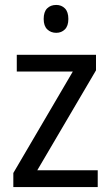

<svg xmlns="http://www.w3.org/2000/svg" viewBox="-20 -758 449 778"><path d="M376 0H34V-57L275 -468H48V-536H369V-473L131 -68H376ZM208 -738Q229 -738 243 -724Q257 -710 257 -681Q257 -653 243 -639Q229 -625 208 -625Q186 -625 171.5 -639Q157 -653 157 -681Q157 -710 171 -724Q185 -738 208 -738Z"/></svg>

Font: Noto Sans Gurmukhi SemiCondensed
Style: Regular
Weight: 400
Width: 4
Designer: Jelle Bosma - Monotype Design Team
Foundry: Monotype Imaging Inc.
Version: Version 2.004; ttfautohint (v1.8.4.7-5d5b)